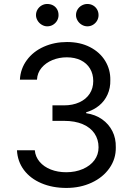

<svg xmlns="http://www.w3.org/2000/svg" viewBox="-20 -926 657 956"><path d="M64.5 -177.7H153.3Q156.2 -145.5 177.2 -120.6Q198.2 -95.7 232.9 -82Q267.6 -68.4 309.6 -68.4Q355.5 -68.4 392.6 -84.5Q429.7 -100.6 450.2 -128.4Q470.7 -156.2 470.7 -192.4Q470.7 -231.4 450.7 -261.2Q430.7 -291 392.1 -307.6Q353.5 -324.2 298.8 -324.2H241.2V-401.4H298.8Q341.8 -401.4 375 -416.5Q408.2 -431.6 426.3 -459Q444.3 -486.3 444.3 -522.5Q444.3 -557.6 428.2 -584.5Q412.1 -611.3 382.3 -626Q352.5 -640.6 312.5 -640.6Q274.4 -640.6 241.2 -627Q208 -613.3 187 -588.4Q166 -563.5 164.1 -529.3H79.1Q82 -584 113.8 -627Q145.5 -669.9 198.2 -693.4Q251 -716.8 313.5 -716.8Q378.9 -716.8 428.2 -691.4Q477.5 -666 503.9 -622.6Q530.3 -579.1 529.3 -527.3Q530.3 -488.3 515.6 -455.6Q501 -422.9 473.6 -400.4Q446.3 -377.9 409.2 -367.2V-362.3Q455.1 -355.5 488.3 -332Q521.5 -308.6 539.6 -272.9Q557.6 -237.3 556.6 -192.4Q557.6 -135.7 525.4 -89.4Q493.2 -43 436.5 -16.6Q379.9 9.8 310.5 9.8Q241.2 9.8 186 -13.7Q130.9 -37.1 99.1 -79.6Q67.4 -122.1 64.5 -177.7ZM159.2 -850.6Q159.2 -866.2 167 -878.9Q174.8 -891.6 187.5 -898.9Q200.2 -906.2 214.8 -906.2Q231.4 -906.2 244.1 -899.4Q256.8 -892.6 264.2 -879.9Q271.5 -867.2 271.5 -850.6Q271.5 -835.9 264.2 -823.2Q256.8 -810.5 244.1 -802.7Q231.4 -794.9 214.8 -794.9Q201.2 -794.9 188 -802.7Q174.8 -810.5 167 -823.7Q159.2 -836.9 159.2 -850.6ZM358.4 -850.6Q358.4 -866.2 366.2 -878.9Q374 -891.6 387.2 -898.9Q400.4 -906.2 415 -906.2Q430.7 -906.2 443.4 -898.9Q456.1 -891.6 463.4 -878.9Q470.7 -866.2 470.7 -850.6Q470.7 -835.9 463.4 -823.2Q456.1 -810.5 443.4 -802.7Q430.7 -794.9 415 -794.9Q400.4 -794.9 387.2 -802.7Q374 -810.5 366.2 -823.7Q358.4 -836.9 358.4 -850.6Z"/></svg>

Font: Pretendard Std Variable
Style: Regular
Weight: 400
Designer: Base glyphs from Inter by Rasmus Andersson; Hangeul glyphs from Noto Sans CJK(Source Han Sans) by Jang Soo-young and Kan
Foundry: Kil Hyung-jin
Version: Version 1.309;Glyphs 3.2 (3225)